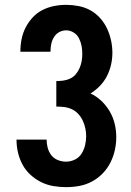

<svg xmlns="http://www.w3.org/2000/svg" viewBox="-20 -763 540 791"><path d="M252 8Q226 8 199.5 3.5Q173 -1 149 -13Q125 -25 105 -43.5Q85 -62 72.5 -85.5Q60 -109 54 -135Q48 -161 48 -188H172Q172 -171 176.5 -154Q181 -137 191.5 -123.5Q202 -110 218.5 -103.5Q235 -97 252 -97Q271 -97 288.5 -105.5Q306 -114 316 -130Q326 -146 330.5 -164.5Q335 -183 335 -202Q335 -218 331.5 -234.5Q328 -251 321 -266Q314 -281 302.5 -293.5Q291 -306 276 -313Q261 -320 244.5 -322Q228 -324 212 -324V-429Q226 -429 241 -431Q256 -433 269.5 -439.5Q283 -446 292.5 -457.5Q302 -469 308 -483Q314 -497 316.5 -511.5Q319 -526 319 -541Q319 -558 316 -574Q313 -590 305.5 -605Q298 -620 283.5 -629Q269 -638 253 -638Q237 -638 223.5 -630.5Q210 -623 202 -609.5Q194 -596 191 -581Q188 -566 188 -550H64V-551Q64 -577 69 -602Q74 -627 85.5 -649.5Q97 -672 114.5 -691Q132 -710 154.5 -721.5Q177 -733 202 -738Q227 -743 253 -743Q278 -743 304 -738Q330 -733 352.5 -720.5Q375 -708 392.5 -688.5Q410 -669 421 -645.5Q432 -622 437.5 -596.5Q443 -571 443 -545Q443 -521 437.5 -496.5Q432 -472 420.5 -449.5Q409 -427 391.5 -409Q374 -391 353 -378Q378 -366 398 -347Q418 -328 432 -304Q446 -280 452.5 -253Q459 -226 459 -198Q459 -171 453 -144Q447 -117 434.5 -92.5Q422 -68 402.5 -48Q383 -28 358.5 -15Q334 -2 307 3Q280 8 252 8Z"/></svg>

Font: Iosevka SS18 Extrabold
Style: Regular
Weight: 800
Monospace: yes
Designer: Belleve Invis
Foundry: Belleve Invis
Version: Version 25.1.1; ttfautohint (v1.8.4)